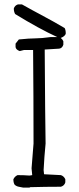

<svg xmlns="http://www.w3.org/2000/svg" viewBox="-20 -856 361 876"><path d="M115 0H86Q76 -2 65.5 -4Q55 -6 47 -13Q41 -22 41 -38Q47 -51 60 -57Q88 -57 115 -55L127 -57Q127 -63 124 -88L133 -201Q133 -415 131 -628H90L70 -623Q53 -629 51 -641V-657L66 -676Q115 -681 142 -681Q169 -681 212 -687H241Q158 -725 49 -792Q43 -803 43 -817Q47 -831 62 -836H80Q128 -809 177 -783Q226 -757 275 -728Q280 -719 280 -703Q279 -697 273 -692Q267 -687 262 -685Q259 -684 257 -683Q265 -677 269 -668V-652Q264 -636 250 -634L184 -630Q186 -314 188 -201Q182 -141 179 -80L181 -61L258 -57Q272 -52 278 -38V-24Q274 -9 258 -4Q187 -4 117 -2Z"/></svg>

Font: Yozai
Style: Regular
Weight: 400
Designer: LXGW / Y.OzVox
Foundry: LXGW / Y.OzVox
Version: Version 0.861;October 22, 2024